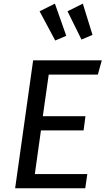

<svg xmlns="http://www.w3.org/2000/svg" viewBox="-20 -1014 569 1034"><path d="M158.5 -689.1H528.2L507 -612.4H242.4L210.6 -388.3H440.2L430.2 -311.7H200.5L167.6 -76.7H450.2L439.1 0H61.5ZM193.3 -953.2 275.7 -994.4 336.9 -821.1 277.4 -795.9ZM343.6 -953.3 426.1 -994.4 478.2 -826 418.8 -800.9Z"/></svg>

Font: Fira Sans Variable
Style: Italic
Weight: 397
Italic angle: -8°
Designer: Carrois Corporate & Edenspiekermann AG
Foundry: Carrois Corporate GbR & Edenspiekermann AG
Version: Version 4.202